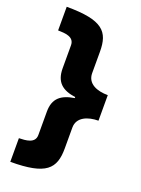

<svg xmlns="http://www.w3.org/2000/svg" viewBox="-165 -797 764 1038"><g transform="rotate(20 217.0 -278.0)"><path d="M404 -204V-351C342 -351 284 -373 284 -434V-557C284 -672 241 -724 32 -724V-588C71 -587 125 -586 125 -536V-404C125 -323 168 -291 242 -281V-275C166 -263 125 -231 125 -155V-20C125 29 70 31 32 32V168C238 168 284 117 284 -1V-121C284 -181 344 -204 404 -204Z"/></g></svg>

Font: Noto Sans UI Black
Style: Regular
Weight: 900
Designer: Monotype Design Team
Foundry: Monotype Imaging Inc.
Version: Version 1.901